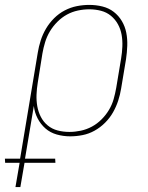

<svg xmlns="http://www.w3.org/2000/svg" viewBox="-83 -548 603 783"><path d="M-20 215 -3 116H-62L-63 99H-1L71 -333Q75 -358 83 -383Q91 -408 104.5 -431Q118 -454 137.5 -473.5Q157 -493 181 -505.5Q205 -518 230.5 -523Q256 -528 281 -528Q309 -528 335 -521.5Q361 -515 381 -499.5Q401 -484 414 -462Q427 -440 432 -414.5Q437 -389 436 -361.5Q435 -334 431 -307L411 -187Q407 -162 399 -137.5Q391 -113 378 -90Q365 -67 345.5 -47.5Q326 -28 302.5 -15Q279 -2 253.5 3Q228 8 203 8Q175 8 148.5 0.5Q122 -7 102.5 -24Q83 -41 70.5 -65Q58 -89 55 -116L19 99H142L143 116H17L0 215ZM200 -10Q223 -10 246.5 -15Q270 -20 291.5 -31.5Q313 -43 331 -61Q349 -79 361.5 -100Q374 -121 380.5 -144Q387 -167 391 -190L411 -310Q415 -334 416 -358.5Q417 -383 413 -406Q409 -429 398 -449Q387 -469 369.5 -483.5Q352 -498 329 -504Q306 -510 281 -510Q258 -510 234.5 -505Q211 -500 190 -488.5Q169 -477 151 -459Q133 -441 120.5 -420Q108 -399 101 -376Q94 -353 90 -330L71 -211Q67 -187 66 -162.5Q65 -138 69 -115Q73 -92 83.5 -71.5Q94 -51 111.5 -36.5Q129 -22 152 -16Q175 -10 200 -10Z"/></svg>

Font: Iosevka Thin
Style: Italic
Weight: 100
Italic angle: -9°
Monospace: yes
Designer: Belleve Invis
Foundry: Belleve Invis
Version: Version 32.5.0; ttfautohint (v1.8.4)